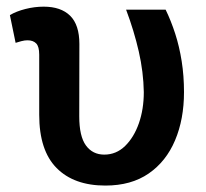

<svg xmlns="http://www.w3.org/2000/svg" viewBox="-20 -558 632 588"><path d="M302.7 10.3Q206.5 10.3 153.3 -43.5Q100.1 -97.2 100.1 -206.5V-390.6Q100.1 -415.5 90.8 -425Q81.5 -434.6 64 -434.6Q55.7 -434.6 45.2 -431.9Q34.7 -429.2 27.8 -426.8L10.3 -511.7Q29.8 -523.4 57.9 -530.5Q85.9 -537.6 113.8 -537.6Q166.5 -537.6 194.8 -509.8Q223.1 -481.9 223.1 -423.3L222.7 -201.7Q222.7 -140.6 243.2 -112.5Q263.7 -84.5 299.3 -84.5Q335.9 -84.5 363 -110.8Q390.1 -137.2 405.3 -180.4Q420.4 -223.6 420.4 -275.9Q419.4 -337.4 405 -400.4Q390.6 -463.4 366.2 -528.3H487.3Q503.9 -494.1 516.6 -454.8Q529.3 -415.5 536.4 -370.6Q543.5 -325.7 543.5 -275.9Q543.5 -192.9 516.1 -128.2Q488.8 -63.5 435.3 -26.6Q381.8 10.3 302.7 10.3Z"/></svg>

Font: Roboto Slab LO Medium
Style: Regular
Weight: 500
Designer: Google
Version: Version 2.000